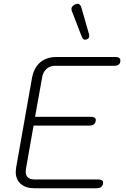

<svg xmlns="http://www.w3.org/2000/svg" viewBox="-20 -1004 673 1024"><path d="M64 -87Q64 -94 66 -110L151 -590Q161 -643 194.5 -671.5Q228 -700 281 -700H596Q622 -700 622 -681Q622 -653 588 -653H272Q246 -653 228 -636.5Q210 -620 205 -593L167 -381H464Q496 -381 490 -357Q485 -334 456 -334H159L119 -107Q117 -95 117 -89Q117 -47 165 -47H503Q535 -47 529 -23Q524 0 495 0H163Q117 0 90.5 -23.5Q64 -47 64 -87ZM434 -792Q423 -792 417 -806L364 -943Q361 -951 361 -957Q361 -971 380 -980Q388 -984 394 -984Q409 -984 415 -960L455 -821Q456 -819 456 -813Q456 -799 443 -794Q437 -792 434 -792Z"/></svg>

Font: Kodchasan ExtraLight
Style: Italic
Weight: 275
Italic angle: -10°
Version: Version 1.000; ttfautohint (v1.6)